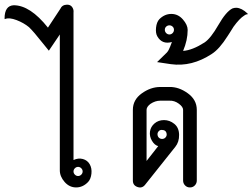

<svg xmlns="http://www.w3.org/2000/svg" viewBox="-72 -821 1105 841"><path d="M284 -84Q278 -90 270 -90Q262 -90 256 -84Q250 -78 250 -70Q250 -62 256 -56Q262 -50 270 -50Q278 -50 284 -56Q290 -62 290 -70Q290 -78 284 -84ZM-12 -798Q60 -798 138 -700L192 -782Q200 -800 221 -800.5Q242 -801 249 -780Q251 -773 250 -766V-120Q271 -130 291 -124.5Q311 -119 321 -101.5Q331 -84 328.5 -60.5Q326 -37 314 -24Q291 0 261.5 0Q232 0 211 -24Q190 -48 190 -75V-670L142 -599L116 -631Q75 -683 55 -702Q32 -721 0.5 -733Q-31 -745 -49 -738Q-52 -736 -52 -740Q-52 -796 -12 -798Z M658 -234Q656 -252 636 -252Q628 -252 622.5 -245.5Q617 -239 618 -230.5Q619 -222 625 -217Q631 -212 639.5 -212.5Q648 -213 653.5 -219.5Q659 -226 658 -234ZM630 -440H670Q711 -441 750.5 -412.5Q790 -384 790 -340V-30Q790 -18 781.5 -9Q773 0 760 0Q747 0 738.5 -9Q730 -18 730 -30V-340Q730 -353 711 -367Q692 -381 670 -380H630Q608 -380 587 -366Q570 -353 570 -340V-116L621 -181Q605 -185 593.5 -204.5Q582 -224 585 -245Q588 -266 605 -280.5Q622 -295 646.5 -295Q671 -295 691.5 -278.5Q712 -262 712.5 -230.5Q713 -199 696 -178Q585 -39 563 -11Q550 5 530 -2Q510 -9 510 -30V-340Q510 -384 549 -412Q588 -440 630 -440Z M684 -704.5Q678 -710 670 -710Q662 -710 656 -704.5Q650 -699 650 -690.5Q650 -682 656 -676Q662 -670 670 -670Q678 -670 684 -676Q690 -682 690 -690.5Q690 -699 684 -704.5ZM750 -690Q750 -645 730 -598Q771 -601 824 -635Q851 -653 884.5 -711.5Q918 -770 946 -784Q954 -787 963 -787Q987 -786 1012 -762Q1016 -758 1008 -758Q1005 -758 998 -753Q977 -740 951 -704Q942 -689 935 -678.5Q928 -668 925 -663Q889 -606 856 -585Q768 -527 676 -540L616 -549L659 -591Q667 -600 673 -616Q679 -632 681 -637Q638 -625 617 -662Q609 -676 611.5 -700Q614 -724 626 -737Q649 -760 678.5 -760Q708 -760 729 -736Q750 -712 750 -690Z"/></svg>

Font: SOV_Station
Style: Book
Weight: 400
Version: Version 1.00